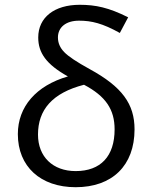

<svg xmlns="http://www.w3.org/2000/svg" viewBox="-20 -779 620 809"><path d="M484.9 -640.1C412.1 -680.7 365.7 -691.9 313 -691.9C257.8 -691.9 224.1 -664.1 224.1 -621.1C224.1 -598.1 232.9 -577.6 250.5 -559.6C267.6 -541.5 303.7 -517.6 357.9 -487.8C494.6 -413.1 546.9 -340.8 546.9 -233.9C546.9 -81.1 452.6 9.8 298.8 9.8C150.9 9.8 55.2 -77.1 55.2 -213.9C55.2 -329.1 131.8 -418 266.1 -457C174.8 -507.8 141.1 -556.6 141.1 -621.1C141.1 -705.6 209 -758.8 315.9 -758.8C382.8 -758.8 438 -747.1 520 -706.1ZM462.9 -233.9C462.9 -317.4 425.8 -373.5 334 -421.9C199.7 -387.2 140.1 -315.9 140.1 -211.9C140.1 -118.2 203.1 -58.1 298.8 -58.1C404.3 -58.1 462.9 -120.6 462.9 -233.9Z"/></svg>

Font: OpenSansEmoji
Style: Regular
Weight: 400
Foundry: MorbZ
Version: Version 1.000;PS 001.000;hotconv 1.0.70;makeotf.lib2.5.58329